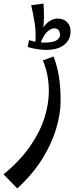

<svg xmlns="http://www.w3.org/2000/svg" viewBox="-100 -717 420 1077"><path d="M-3 340 -80 261Q10 187 66 107.5Q122 28 148 -52Q174 -132 174 -207Q174 -253 165.5 -296Q157 -339 140 -378L200 -400Q220 -350 230 -291Q240 -232 240 -150Q240 -80 215.5 3.5Q191 87 137.5 173.5Q84 260 -3 340ZM156 -437Q140 -437 108 -441.5Q76 -446 55 -454L63 -492Q75 -488 95 -483.5Q115 -479 146 -478Q199 -478 218 -491.5Q237 -505 237 -521Q237 -537 229 -547.5Q221 -558 204 -558Q183 -558 161 -535Q139 -512 124 -464L107 -469Q117 -530 149.5 -571.5Q182 -613 224 -613Q256 -613 276 -593Q296 -573 296 -541Q296 -495 260.5 -466Q225 -437 156 -437ZM98 -472Q103 -534 95 -584.5Q87 -635 75 -688L144 -697Q147 -660 146.5 -618Q146 -576 140 -536Q134 -496 120 -465Z"/></svg>

Font: Marhey Light Light
Style: Regular
Weight: 300
Version: Version 1.000